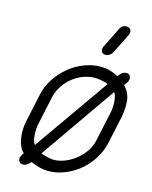

<svg xmlns="http://www.w3.org/2000/svg" viewBox="-116 -845 733 923"><g transform="rotate(15 251.0 -384.0)"><path d="M80 -344Q89 -387 113.5 -424.5Q138 -462 171.5 -490Q205 -518 246 -534Q287 -550 329 -550Q374 -550 417 -527Q431 -545 440 -549Q449 -553 454 -553Q468 -553 473.5 -544Q479 -535 477 -524Q477 -522 473 -512L459 -494Q489 -462 492.5 -423.5Q496 -385 488 -344L458 -205Q449 -163 425.5 -125.5Q402 -88 368.5 -60Q335 -32 294.5 -16Q254 0 212 0Q174 0 126 -21L115 -11Q109 -6 104 -2.5Q99 1 88 1Q75 1 69 -8Q63 -17 65 -28Q66 -32 69 -38L78 -53Q56 -72 48 -114.5Q40 -157 50 -205ZM109 -205Q107 -195 106 -180Q105 -165 106 -150Q107 -135 110.5 -122.5Q114 -110 120 -105L381 -477Q376 -481 367 -483.5Q358 -486 348.5 -487.5Q339 -489 330.5 -490Q322 -491 316 -491Q287 -491 258.5 -480.5Q230 -470 206 -451Q182 -432 164 -404.5Q146 -377 139 -344ZM224 -59Q252 -59 280.5 -70.5Q309 -82 333.5 -101.5Q358 -121 376 -147.5Q394 -174 400 -205L430 -345Q437 -375 434.5 -405Q432 -435 422 -449L160 -73Q180 -67 196 -63Q212 -59 224 -59ZM366 -748Q376 -769 398 -769Q412 -769 418.5 -759Q425 -749 420 -735L368 -631Q363 -623 354.5 -617Q346 -611 336 -611Q320 -611 314.5 -622Q309 -633 316 -647Z"/></g></svg>

Font: VDS
Style: Thin Italic
Weight: 100
Width: 0
Designer: artmaker
Foundry: artmaker
Version: Version 1.000 2012 initial release